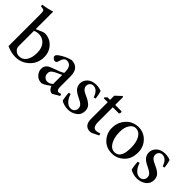

<svg xmlns="http://www.w3.org/2000/svg" viewBox="86 -1524 2350 2350"><g transform="rotate(45 1260.5 -349.0)"><path d="M160 -406 233 -438Q261 -450 278 -450Q361 -450 419 -389Q477 -327 477 -239Q477 -131 403 -60Q328 12 224 12Q151 12 72 -24V-577Q72 -624 63 -635Q53 -646 7 -650V-675Q88 -685 160 -710ZM160 -376V-115Q160 -95 166 -80Q172 -62 195 -45Q217 -27 249 -27Q250 -27 251 -27Q310 -27 344 -76Q379 -126 379 -213Q379 -297 337 -345Q294 -392 231 -392Q192 -392 160 -376Z M951 -40 862 12Q833 12 813 -8Q796 -25 788 -51Q785 -49 772 -40Q758 -30 753 -27Q747 -23 736 -15Q724 -7 718 -4Q711 -1 702 3Q693 8 686 10Q679 12 673 12Q620 12 585 -26Q550 -63 550 -111Q550 -181 630 -209Q762 -255 786 -275V-294Q786 -346 765 -376Q743 -405 706 -405Q679 -405 663 -386Q646 -366 634 -319Q627 -294 602 -294Q586 -294 571 -308Q555 -321 555 -338Q555 -356 588 -380Q614 -399 658 -421Q702 -442 740 -450Q791 -450 825 -423Q871 -385 871 -298V-116Q871 -57 906 -57Q924 -57 941 -67ZM786 -83V-240Q777 -235 762 -228Q746 -220 727 -212Q708 -203 702 -200Q672 -185 658 -169Q644 -153 644 -127Q644 -91 666 -71Q687 -51 713 -51Q752 -51 786 -83Z M1280 -324 1253 -317Q1220 -417 1150 -417Q1122 -417 1105 -399Q1087 -380 1087 -351Q1087 -300 1170 -266Q1234 -239 1266 -208Q1298 -177 1298 -127Q1298 -61 1248 -25Q1197 12 1130 12Q1095 12 1062 1Q1029 -9 1014 -21Q1009 -32 1003 -73Q997 -114 997 -143L1024 -147Q1039 -94 1072 -58Q1105 -21 1148 -21Q1177 -21 1197 -40Q1217 -59 1217 -89Q1217 -119 1198 -139Q1179 -159 1138 -178Q1110 -191 1093 -201Q1075 -211 1054 -228Q1033 -245 1023 -268Q1012 -290 1012 -318Q1012 -373 1055 -412Q1098 -450 1167 -450Q1216 -450 1258 -432Q1271 -396 1280 -324Z M1631 -36 1560 -1Q1535 12 1519 12Q1416 12 1416 -108V-397H1349L1344 -408L1372 -438H1416V-510L1490 -579L1504 -576V-438H1614Q1622 -430 1620 -417Q1618 -403 1608 -397H1504V-142Q1504 -48 1562 -48Q1590 -48 1622 -63Z M1898 -450Q1991 -450 2053 -385Q2115 -319 2115 -226Q2115 -113 2048 -51Q1981 12 1896 12Q1795 12 1735 -54Q1674 -120 1674 -209Q1674 -287 1711 -344Q1748 -401 1798 -426Q1847 -450 1898 -450ZM1884 -416Q1839 -416 1808 -370Q1776 -324 1776 -242Q1776 -146 1812 -84Q1848 -22 1907 -22Q2013 -22 2013 -203Q2013 -297 1979 -357Q1945 -416 1884 -416Z M2474 -324 2447 -317Q2414 -417 2344 -417Q2316 -417 2299 -399Q2281 -380 2281 -351Q2281 -300 2364 -266Q2428 -239 2460 -208Q2492 -177 2492 -127Q2492 -61 2442 -25Q2391 12 2324 12Q2289 12 2256 1Q2223 -9 2208 -21Q2203 -32 2197 -73Q2191 -114 2191 -143L2218 -147Q2233 -94 2266 -58Q2299 -21 2342 -21Q2371 -21 2391 -40Q2411 -59 2411 -89Q2411 -119 2392 -139Q2373 -159 2332 -178Q2304 -191 2287 -201Q2269 -211 2248 -228Q2227 -245 2217 -268Q2206 -290 2206 -318Q2206 -373 2249 -412Q2292 -450 2361 -450Q2410 -450 2452 -432Q2465 -396 2474 -324Z"/></g></svg>

Font: Shafarik
Style: Regular
Weight: 400
Version: Version 1.001; ttfautohint (v1.8.4.7-5d5b)